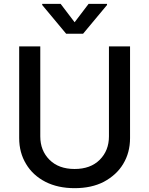

<svg xmlns="http://www.w3.org/2000/svg" viewBox="-20 -969 778 1001"><path d="M622 -114Q588 -57 521 -21Q457 12 369 12Q282 12 217 -21Q151 -55 116 -114Q80 -173 80 -249V-727H190V-258Q190 -184 238 -136Q286 -88 369 -88Q452 -88 500 -136Q548 -184 548 -258V-727H658V-249Q658 -173 622 -114ZM442 -949H538V-943L413 -793H325L200 -943V-949H296L369 -853Z"/></svg>

Font: Sinter Medium
Style: Regular
Weight: 500
Foundry: Adobe & rsms
Version: Version 1.000